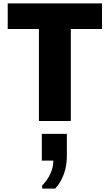

<svg xmlns="http://www.w3.org/2000/svg" viewBox="-20 -706 640 1120"><path d="M207 0V-537H25V-686H575V-537H393V0ZM226 394V376Q259 342 275 305.5Q291 269 291 231H224V75H370V207Q370 259 353 308Q336 357 302 394Z"/></svg>

Font: Chivo Mono ExtraBold
Style: Regular
Weight: 800
Monospace: yes
Designer: Hector Gatti
Foundry: Omnibus-Type
Version: Version 1.008